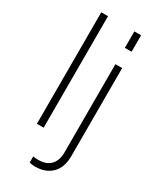

<svg xmlns="http://www.w3.org/2000/svg" viewBox="-239 -818 920 1111"><g transform="rotate(30 221.0 -262.5)"><path d="M88 0H133V-745H88ZM309 -635H354V-745H309ZM203 220Q271 220 312.5 179.5Q354 139 354 62V-526H309V62Q309 118 280.5 147.5Q252 177 200 177Q181 177 164 174V215Q181 220 203 220Z"/></g></svg>

Font: Plus Jakarta Sans ExtraLight
Style: Regular
Weight: 200
Designer: Gumpita Rahayu
Foundry: Tokotype
Version: Version 2.004; ttfautohint (v1.8.3)